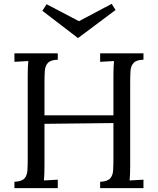

<svg xmlns="http://www.w3.org/2000/svg" viewBox="-20 -977 820 997"><path d="M55 0V-33Q93 -35 107 -50.5Q121 -66 122.5 -93.5Q124 -121 124 -156V-588Q124 -630 127 -660Q109 -659 91 -658Q73 -657 55 -656V-700H280V-667Q243 -666 228.5 -650Q214 -634 212.5 -607Q211 -580 211 -544V-378H569V-588Q569 -630 572 -660Q554 -659 536 -658Q518 -657 500 -656V-700H725V-667Q688 -666 673.5 -650Q659 -634 657.5 -607Q656 -580 656 -544V-119Q656 -66 653 -40Q671 -41 689 -42Q707 -43 725 -44V0H500V-33Q538 -35 552 -50.5Q566 -66 567.5 -93.5Q569 -121 569 -156V-338L211 -334V-119Q211 -66 208 -40Q226 -41 244 -42Q262 -43 280 -44V0ZM384 -780 200 -921 222 -955 390 -867 560 -957 580 -925 386 -780Z"/></svg>

Font: Lora
Style: Regular
Weight: 400
Designer: Olga Karpushina, Alexei Vanyashin (Cyrillic)
Foundry: Cyreal
Version: Version 3.005; ttfautohint (v1.8.4.7-5d5b)